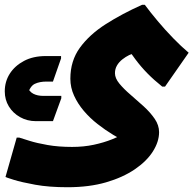

<svg xmlns="http://www.w3.org/2000/svg" viewBox="-63 -521 815 805"><path d="M220 264Q142 264 84.5 253.5Q27 243 -5 233Q-37 223 -40 221L7 56H18Q31 60 61 69.5Q91 79 136.5 87Q182 95 239 95Q288 95 330 86Q372 77 407 63Q442 49 467 35L473 78Q444 64 411 44Q378 24 346 -1Q314 -26 288.5 -56Q263 -86 247.5 -120Q232 -154 232 -191Q232 -266 272 -321Q312 -376 380 -419.5Q448 -463 533 -501H544Q567 -470 598 -433Q629 -396 663 -361Q697 -326 728 -300L629 -158H617Q582 -186 555 -213.5Q528 -241 504.5 -272.5Q481 -304 455 -343L527 -298Q520 -301 506.5 -299Q493 -297 478.5 -290Q464 -283 450 -272Q436 -261 427.5 -246.5Q419 -232 419 -214Q419 -193 437.5 -170.5Q456 -148 483.5 -124.5Q511 -101 539 -75.5Q567 -50 585.5 -23Q604 4 604 33Q604 73 578 114Q552 155 502 189Q452 223 381.5 243.5Q311 264 220 264ZM-43 -138Q-43 -179 -22 -212Q-1 -245 37.5 -265.5Q76 -286 129 -286H193V-276L159 -179H132Q103 -179 83 -169.5Q63 -160 53 -125L50 -161Q59 -137 76.5 -128Q94 -119 118 -119H194V-109L159 -13H88Q51 -13 21 -30Q-9 -47 -26 -75Q-43 -103 -43 -138Z"/></svg>

Font: Kufam ExtraBold
Style: Italic
Weight: 800
Italic angle: -11°
Designer: Artur Schmal
Foundry: Original Type
Version: Version 1.301; ttfautohint (v1.8.3)